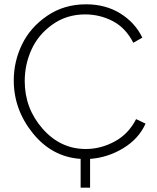

<svg xmlns="http://www.w3.org/2000/svg" viewBox="-20 -734 730 893"><path d="M657 -159Q625 -88 553 -44.5Q481 -1 399 5V139H355V5Q222 -4 133 -114Q44 -224 44 -360Q44 -448 82.5 -527.5Q121 -607 199.5 -660.5Q278 -714 380 -714Q471 -714 539.5 -671.5Q608 -629 642 -559L600 -535Q565 -604 505 -635.5Q445 -667 376 -667Q290 -667 224 -620Q158 -573 126.5 -503.5Q95 -434 95 -357Q95 -230 178 -135.5Q261 -41 379 -41Q449 -41 513.5 -76Q578 -111 613 -180Z"/></svg>

Font: Raleway-v4020 Light
Style: Regular
Weight: 300
Designer: Matt McInerney, Pablo Impallari, Rodrigo Fuenzalida
Foundry: Matt McInerney, Pablo Impallari, Rodrigo Fuenzalida
Version: Version 4.020;PS 004.020;hotconv 1.0.88;makeotf.lib2.5.64775